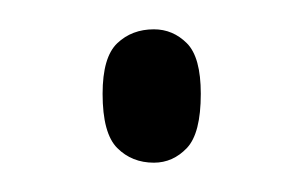

<svg xmlns="http://www.w3.org/2000/svg" viewBox="-20 -422 208 131"><path d="M85 -311Q70 -311 60 -321Q50 -331 50 -358Q50 -383 60 -392.5Q70 -402 85 -402Q98 -402 107.5 -392.5Q117 -383 117 -358Q117 -331 107.5 -321Q98 -311 85 -311Z"/></svg>

Font: Noto Serif ExtraCondensed ExtraLight
Style: Regular
Weight: 200
Width: 2
Designer: Monotype Design Team
Foundry: Monotype Imaging Inc.
Version: Version 2.015